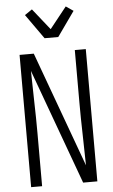

<svg xmlns="http://www.w3.org/2000/svg" viewBox="-63 -1022 627 1063"><g transform="rotate(-5 250.0 -490.0)"><path d="M66 0V-735H145L379 -94Q378 -180 375.5 -267Q373 -354 373 -441V-735H434V0H355L121 -641Q122 -555 124.5 -468Q127 -381 127 -294V0ZM212 -815 115 -952 156 -980 250 -862 344 -980 385 -952 288 -815Z"/></g></svg>

Font: Iosevka Light
Style: Regular
Weight: 300
Monospace: yes
Designer: Belleve Invis
Foundry: Belleve Invis
Version: Version 32.5.0; ttfautohint (v1.8.4)